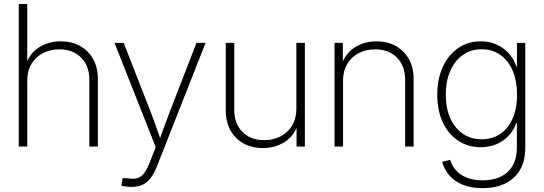

<svg xmlns="http://www.w3.org/2000/svg" viewBox="-20 -748 2777 980"><path d="M119.1 -337.4V0H75.7V-727.5H119.1V-408.2H108.4Q128.4 -474.1 178.2 -505.6Q228 -537.1 290 -537.1Q345.2 -537.1 387.9 -513.7Q430.7 -490.2 455.1 -447.3Q479.5 -404.3 479.5 -343.8V0H436V-341.3Q436 -412.6 393.8 -454.3Q351.6 -496.1 283.2 -496.1Q236.3 -496.1 199.2 -476.8Q162.1 -457.5 140.6 -421.6Q119.1 -385.7 119.1 -337.4Z M599.6 200.2 605.5 161.1 633.8 162.1Q660.2 167 679.7 161.6Q699.2 156.2 714.6 137.2Q730 118.2 743.2 83.5L774.9 2.9L564.5 -529.3H611.3L746.6 -182.6Q762.2 -143.1 776.1 -103.5Q790 -64 803.7 -24.4H790.5Q804.7 -64 818.8 -103.5Q833 -143.1 848.6 -182.6L982.9 -529.3H1029.3L782.2 98.6Q767.1 136.7 749 160.4Q731 184.1 707.3 195.1Q683.6 206.1 652.3 206.1Q637.2 206.1 625 204.3Q612.8 202.6 599.6 200.2Z M1321.8 7.8Q1267.1 7.8 1224.1 -15.4Q1181.2 -38.6 1156.7 -82Q1132.3 -125.5 1132.3 -185.5V-529.3H1175.8V-187.5Q1175.8 -116.2 1217.8 -74.5Q1259.8 -32.7 1328.6 -32.7Q1375 -32.7 1412.4 -52.2Q1449.7 -71.8 1471.2 -107.7Q1492.7 -143.6 1492.7 -191.9V-529.3H1536.1V0H1493.7V-121.1H1503.4Q1483.4 -55.2 1433.6 -23.7Q1383.8 7.8 1321.8 7.8Z M1731 -337.4V0H1687.5V-529.3H1730V-408.2H1720.2Q1740.2 -474.1 1790 -505.6Q1839.8 -537.1 1901.9 -537.1Q1957 -537.1 1999.5 -513.7Q2042 -490.2 2066.7 -447.3Q2091.3 -404.3 2091.3 -343.8V0H2047.9V-341.3Q2047.9 -412.6 2005.6 -454.3Q1963.4 -496.1 1895 -496.1Q1848.1 -496.1 1811 -476.8Q1773.9 -457.5 1752.4 -421.6Q1731 -385.7 1731 -337.4Z M2443.4 212.4Q2387.2 212.4 2345 196Q2302.7 179.7 2275.4 149.4Q2248 119.1 2236.8 77.6L2277.8 67.9Q2287.6 99.6 2309.3 123Q2331.1 146.5 2364.5 159.4Q2397.9 172.4 2443.4 172.4Q2525.9 172.4 2572 128.9Q2618.2 85.4 2618.2 4.9V-120.6H2615.7Q2602.5 -84 2576.7 -55.9Q2550.8 -27.8 2514.4 -12.2Q2478 3.4 2433.6 3.4Q2368.7 3.4 2318.6 -29.8Q2268.6 -63 2240.2 -123.3Q2211.9 -183.6 2211.9 -264.6Q2211.9 -345.2 2240.2 -406.7Q2268.6 -468.3 2318.6 -502.7Q2368.7 -537.1 2434.1 -537.1Q2479.5 -537.1 2515.9 -520.3Q2552.2 -503.4 2578.1 -474.1Q2604 -444.8 2616.2 -408.2H2618.7V-529.3H2661.1V5.4Q2661.1 73.2 2634 119.4Q2606.9 165.5 2557.9 189Q2508.8 212.4 2443.4 212.4ZM2438.5 -37.1Q2493.2 -37.1 2533.9 -64.9Q2574.7 -92.8 2596.9 -143.8Q2619.1 -194.8 2619.1 -264.6Q2619.1 -333.5 2597.2 -386Q2575.2 -438.5 2534.4 -467.5Q2493.7 -496.6 2438.5 -496.6Q2383.8 -496.6 2342.5 -467.5Q2301.3 -438.5 2278.3 -386.2Q2255.4 -334 2255.4 -264.6Q2255.4 -195.3 2278.6 -144Q2301.8 -92.8 2342.8 -64.9Q2383.8 -37.1 2438.5 -37.1Z"/></svg>

Font: Inter 24pt ExtraLight
Style: Regular
Weight: 250
Designer: Rasmus Andersson
Foundry: rsms
Version: Version 4.001;git-66647c0bb